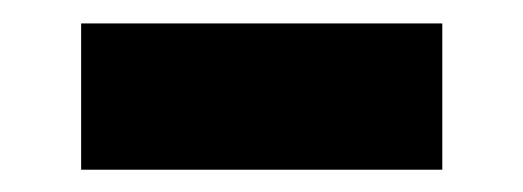

<svg xmlns="http://www.w3.org/2000/svg" viewBox="-20 -708 458 168"><path d="M51 -559.5V-687.5H367V-559.5Z"/></svg>

Font: Tourney Condensed Black
Style: Regular
Weight: 900
Width: 3
Designer: Tyler Finck
Foundry: Etcetera Type Co
Version: Version 1.010; ttfautohint (v1.8.3)